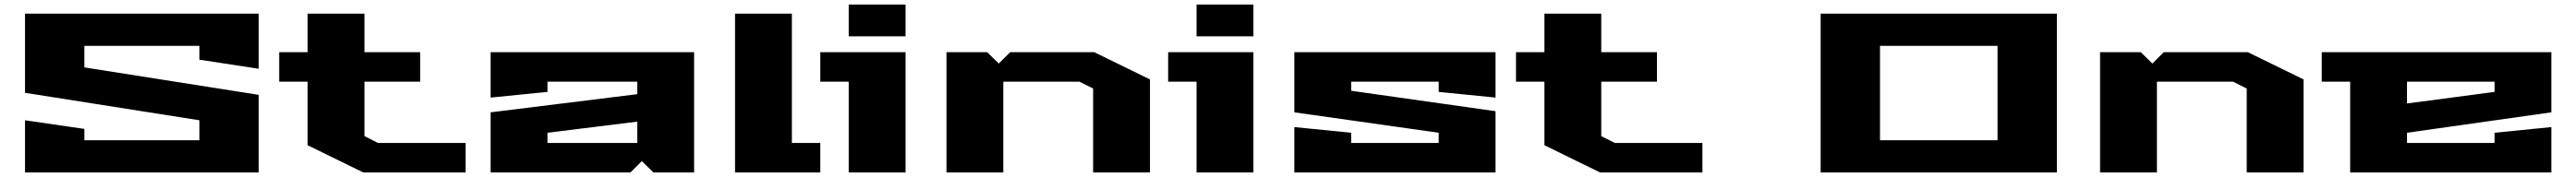

<svg xmlns="http://www.w3.org/2000/svg" viewBox="-20 -760 11332 780"><path d="M90 0V-230L351 -192V-142H857V-230L90 -351V-700H1118V-457L857 -497V-558H351V-463L1118 -342V0Z M1208 -400V-530H1333V-700H1583V-530H1828V-400H1583V-160L1643 -130H2028V0H1578L1333 -120V-400Z M2138 0V-265L2783 -345V-400H2388V-355L2138 -330V-530H3033V0H2854L2803 -50L2753 0ZM2388 -130H2783V-224L2388 -175Z M3213 0V-700H3463V-130H3588V0Z M3588 -400V-530H3963V0H3713V-400ZM3713 -600V-740H3963V-600Z M4143 0V-530H4322L4373 -480L4423 -530H4793L5038 -410V0H4788V-370L4728 -400H4393V0Z M5118 -400V-530H5493V0H5243V-400ZM5243 -600V-740H5493V-600Z M5673 0V-200L5923 -175V-130H6308V-175L5673 -265V-530H6558V-330L6308 -355V-400H5923V-360L6558 -270V0Z M6648 -400V-530H6773V-700H7023V-530H7268V-400H7023V-160L7083 -130H7468V0H7018L6773 -120V-400Z M7988 0V-700H9027V0ZM8249 -142H8766V-558H8249Z M9217 0V-530H9396L9447 -480L9497 -530H9867L10112 -410V0H9862V-370L9802 -400H9467V0Z M10192 -400V-530H11202V-265L10567 -175V-130H10952V-175L11202 -200V0H10317V-400ZM10567 -304 10952 -355V-400H10567Z"/></svg>

Font: Stalinist One
Style: Regular
Weight: 400
Designer: Jovanny Lemonad
Foundry: Alexey Maslov, Jovanny Lemonad
Version: Version 3.004